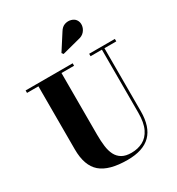

<svg xmlns="http://www.w3.org/2000/svg" viewBox="-235 -1161 1216 1320"><g transform="rotate(-30 373.0 -501.0)"><path d="M726.5 -750V-730.5H632.5V-230Q632.5 -106.5 572 -46Q511.5 14.5 387.5 14.5Q241.5 14.5 175 -43Q108.5 -100.5 108.5 -230V-730.5H18V-750H391.5V-730.5H291.5V-240Q291.5 -190.5 296.8 -149.2Q302 -108 317.2 -78Q332.5 -48 361 -31.2Q389.5 -14.5 435 -14.5Q486 -14.5 526.2 -35.5Q566.5 -56.5 589.5 -103.8Q612.5 -151 612.5 -230V-730.5H522.5V-750ZM369.5 -836.5 360 -849.5 440 -974Q457.5 -1003.5 482.8 -1011.5Q508 -1019.5 531.8 -1012.5Q555.5 -1005.5 566.5 -989Q580 -969.5 577.2 -944.5Q574.5 -919.5 557 -899Q539.5 -878.5 508 -872.5Z"/></g></svg>

Font: Bodoni Moda ExtraBold
Style: Regular
Weight: 800
Version: Version 2.005